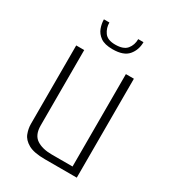

<svg xmlns="http://www.w3.org/2000/svg" viewBox="-156 -705 708 790"><g transform="rotate(30 198.0 -310.0)"><path d="M182 0Q129 0 102.5 -15Q76 -30 67.5 -52.5Q59 -75 59 -97V-470H97V-112Q97 -67 124 -49Q151 -31 196 -31H295V-470H333V0ZM196 -531Q158 -531 138.5 -545Q119 -559 111.5 -579.5Q104 -600 104 -620H130Q130 -594 144.5 -573.5Q159 -553 196 -553Q235 -553 251 -572.5Q267 -592 267 -620H292Q292 -583 270 -557Q248 -531 196 -531Z"/></g></svg>

Font: Smooch Sans Light
Style: Regular
Weight: 300
Designer: Robert E. Leuschke
Foundry: Robert E. Leuschke
Version: Version 1.010; ttfautohint (v1.8.3)